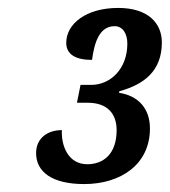

<svg xmlns="http://www.w3.org/2000/svg" viewBox="-20 -844 428 484"><path d="M192 -380C285 -380 358 -430 358 -520C358 -571 328 -603 280 -610L281 -614C343 -631 388 -665 388 -737C388 -785 354 -824 278 -824C197 -824 147 -784 147 -736C147 -706 172 -693 212 -693C218 -738 231 -778 269 -778C289 -778 301 -760 301 -734C301 -670 258 -630 210 -630H183L174 -585H201C252 -585 274 -556 274 -516C274 -455 240 -430 200 -430C151 -430 134 -478 136 -516C99 -516 71 -495 71 -458C71 -411 111 -380 192 -380Z"/></svg>

Font: Noto Serif Tamil ExtraCondensed
Style: Bold Italic
Weight: 700
Width: 2
Italic angle: -12°
Designer: Indian Type Foundry, Tom Grace, and the Monotype Design Team
Foundry: Monotype Imaging Inc.
Version: Version 2.003